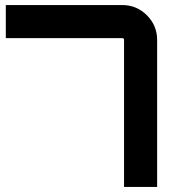

<svg xmlns="http://www.w3.org/2000/svg" viewBox="-20 -740 700 760"><path d="M3 -720H464Q521 -720 561.5 -679.5Q602 -639 602 -582V0H471V-582Q471 -589 464 -589H3Z"/></svg>

Font: Orbitron
Style: Bold
Weight: 700
Designer: Matt McInerney
Foundry: Matt McInerney
Version: Version 001.001